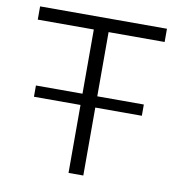

<svg xmlns="http://www.w3.org/2000/svg" viewBox="-80 -783 801 857"><g transform="rotate(10 320.5 -355.0)"><path d="M354 -308V0H287V-308H76V-359H287V-650H33V-710H608V-650H354V-359H565V-308Z"/></g></svg>

Font: Rising Sun Light
Style: Regular
Weight: 300
Designer: Matt McInerney, Pablo Impallari, Rodrigo Fuenzalida (Raleway font), Stephen Hutchings (Greek), Cristiano Sobral (main ch
Foundry: The Rising Sun Project Authors
Version: Version 4.327; ttfautohint (v1.8.4.7-5d5b-dirty)